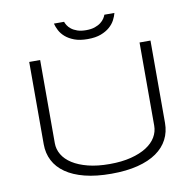

<svg xmlns="http://www.w3.org/2000/svg" viewBox="-92 -949 1075 1056"><g transform="rotate(-10 445.5 -421.0)"><path d="M784.2 -210.9Q784.2 -160.6 762.9 -119.4Q741.7 -78.1 699.5 -48.6Q657.2 -19 593.8 -2.9Q530.3 13.2 445.8 13.2Q361.3 13.2 297.9 -2.9Q234.4 -19 191.9 -48.6Q149.4 -78.1 128.2 -119.4Q106.9 -160.6 106.9 -210.9V-670.9H168V-206.1Q168 -172.4 185.8 -142.3Q203.6 -112.3 238.8 -89.8Q273.9 -67.4 325.7 -54.2Q377.4 -41 445.8 -41Q513.7 -41 565.4 -54.2Q617.2 -67.4 652.3 -89.8Q687.5 -112.3 705.3 -142.3Q723.1 -172.4 723.1 -206.1V-670.9H784.2V-210.9ZM615.2 -855Q610.8 -836.9 600.1 -816.4Q589.4 -795.9 569.8 -778.8Q550.3 -761.7 520.3 -750.2Q490.2 -738.8 446.3 -738.8Q402.3 -738.8 372.1 -750.2Q341.8 -761.7 322.3 -778.8Q302.7 -795.9 292.2 -816.4Q281.7 -836.9 277.3 -855H334Q336.9 -846.2 344 -834.7Q351.1 -823.2 364 -813Q377 -802.7 397 -795.7Q417 -788.6 446.3 -788.6Q475.1 -788.6 495.1 -795.7Q515.1 -802.7 528.3 -813Q541.5 -823.2 548.8 -834.7Q556.2 -846.2 559.1 -855H615.2Z"/></g></svg>

Font: Syncopate
Style: Regular
Weight: 400
Width: 7
Version: Version 001.001